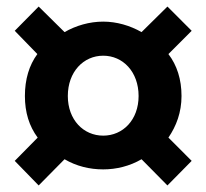

<svg xmlns="http://www.w3.org/2000/svg" viewBox="-20 -666 629 586"><path d="M98 -100 177 -180C213 -159 253 -149 295 -149C335 -149 376 -159 412 -180L491 -100L565 -175L494 -246C518 -281 534 -323 534 -373C534 -424 520 -467 494 -501L565 -572L491 -646L412 -568C377 -588 336 -600 295 -600C253 -600 212 -588 177 -568L98 -646L25 -572L94 -501C69 -467 56 -424 56 -373C56 -323 69 -281 95 -246L25 -175ZM295 -252C235 -252 187 -300 187 -373C187 -447 235 -496 295 -496C355 -496 403 -447 403 -373C403 -300 355 -252 295 -252Z"/></svg>

Font: Noto Sans T Chinese Bold
Style: Bold
Weight: 700
Designer: Ryoko NISHIZUKA (kana & ideographs); Paul D. Hunt (Latin, Greek & Cyrillic); Wenlong ZHANG (bopomofo); Sandoll Communica
Foundry: Adobe Systems Incorporated
Version: Version 1.000;PS 1;hotconv 1.0.78;makeotf.lib2.5.61930